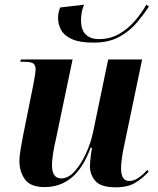

<svg xmlns="http://www.w3.org/2000/svg" viewBox="-20 -790 675 820"><path d="M379 -608Q321 -608 288 -622.5Q255 -637 241.5 -661Q228 -685 228 -714Q228 -736 237 -758L339 -770Q326 -739 326 -704Q326 -663 346 -643Q366 -623 403 -623Q451 -623 489.5 -645.5Q528 -668 557 -702Q586 -736 605 -770L616 -762Q595 -730 565 -694Q535 -658 490 -633Q445 -608 379 -608ZM474 10Q411 10 387.5 -17Q364 -44 364 -81Q364 -89 365.5 -104.5Q367 -120 369 -135.5Q371 -151 373 -159H367Q335 -72 286 -31.5Q237 9 171 9Q110 9 86.5 -24Q63 -57 63 -101Q63 -125 68.5 -156Q74 -187 79 -213L123 -432Q127 -454 129.5 -469.5Q132 -485 132 -494Q132 -512 122 -519Q112 -526 85 -526H67L69 -536H290L218 -192Q211 -164 206.5 -133.5Q202 -103 202 -85Q202 -28 242 -28Q271 -28 298 -57.5Q325 -87 346 -132Q367 -177 377 -223L442 -536H587L509 -162Q504 -140 500.5 -114Q497 -88 497 -71Q497 -17 532 -17Q552 -17 572 -31Q592 -45 609 -64L615 -57Q592 -31 559.5 -10.5Q527 10 474 10Z"/></svg>

Font: Noto Serif Display SemiCondensed
Style: Bold Italic
Weight: 700
Width: 4
Italic angle: -12°
Designer: Monotype Design Team
Foundry: Monotype Imaging Inc.
Version: Version 2.009